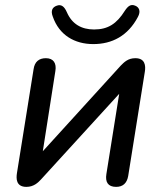

<svg xmlns="http://www.w3.org/2000/svg" viewBox="-20 -722 631 749"><path d="M83 7C111 7 128 -9 140 -22L445 -356L395 -43C390 -12 401 7 433 7C459 7 475 -7 480 -35L545 -442C549 -466 546 -495 508 -495C479 -495 464 -479 451 -466L147 -132L196 -445C201 -475 189 -495 159 -495C132 -495 115 -481 111 -452L46 -46C43 -26 42 7 83 7ZM344 -550C417 -550 479 -582 518 -656C530 -678 523 -694 507 -700C490 -707 479 -698 467 -680C435 -629 401 -607 347 -607C298 -607 261 -628 241 -674C231 -697 219 -706 202 -700C184 -694 177 -680 186 -657C211 -585 271 -550 344 -550Z"/></svg>

Font: SN Pro Medium
Style: Italic
Weight: 400
Italic angle: -9°
Designer: Tobias Whetton
Foundry: Supernotes
Version: Version 1.001;Glyphs 3.2 (3249)